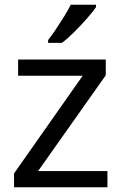

<svg xmlns="http://www.w3.org/2000/svg" viewBox="-20 -786 510 806"><path d="M431 0H39V-58L327 -468H56V-536H424V-470L140 -68H431ZM383 -756Q371 -738 346 -709.5Q321 -681 292.5 -652.5Q264 -624 240 -606H182V-618Q197 -637 214.5 -663Q232 -689 249 -716.5Q266 -744 277 -766H383Z"/></svg>

Font: Noto Sans Hanunoo
Style: Regular
Weight: 400
Designer: Monotype Design Team
Foundry: Monotype Imaging Inc.
Version: Version 2.003; ttfautohint (v1.8.4.7-5d5b)